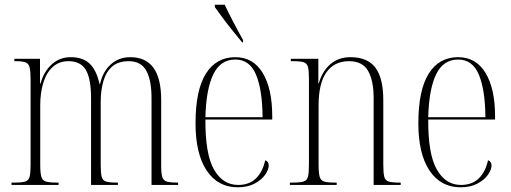

<svg xmlns="http://www.w3.org/2000/svg" viewBox="-20 -786 2170 816"><path d="M29 0V-10H41Q73 -10 87.5 -14.5Q102 -19 106 -35.5Q110 -52 110 -86V-446Q110 -482 106 -499Q102 -516 88.5 -521Q75 -526 46 -526H41V-536H150V-431H152Q167 -483 200.5 -513Q234 -543 281 -543Q332 -543 361 -515.5Q390 -488 403 -429H405Q417 -482 451 -512.5Q485 -543 534 -543Q665 -543 665 -362V-82Q665 -49 669.5 -34Q674 -19 688.5 -14.5Q703 -10 733 -10H737V0H624V-368Q624 -446 601.5 -486Q579 -526 527 -526Q483 -526 457 -503.5Q431 -481 419.5 -441.5Q408 -402 408 -353V-85Q408 -51 412 -35Q416 -19 430.5 -14.5Q445 -10 475 -10H481V0H367V-368Q367 -451 345 -488.5Q323 -526 271 -526Q230 -526 203 -500.5Q176 -475 163.5 -432.5Q151 -390 151 -338V-86Q151 -52 155.5 -35.5Q160 -19 175 -14.5Q190 -10 222 -10H229V0Z M990 10Q906 10 858.5 -61Q811 -132 811 -262Q811 -403 855 -473Q899 -543 980 -543Q1056 -543 1096.5 -476Q1137 -409 1137 -293V-278H853Q852 -131 889.5 -65.5Q927 0 992 0Q1040 0 1068.5 -28.5Q1097 -57 1107 -105Q1122 -100 1122 -83Q1122 -65 1107 -43.5Q1092 -22 1062.5 -6Q1033 10 990 10ZM1096 -288Q1095 -405 1068 -469Q1041 -533 980 -533Q917 -533 886.5 -470Q856 -407 853 -288ZM1009 -606Q990 -629 967.5 -657Q945 -685 925 -712Q905 -739 893 -756V-766H935Q951 -732 971 -693.5Q991 -655 1013 -616V-606Z M1212 0V-10H1224Q1255 -10 1270 -14.5Q1285 -19 1289 -35.5Q1293 -52 1293 -86V-451Q1293 -485 1289 -501Q1285 -517 1270.5 -521.5Q1256 -526 1226 -526H1216V-536H1333V-432H1335Q1350 -484 1384.5 -513.5Q1419 -543 1469 -543Q1542 -543 1575.5 -498.5Q1609 -454 1609 -360V-86Q1609 -52 1613 -35.5Q1617 -19 1631.5 -14.5Q1646 -10 1676 -10H1683V0H1568V-369Q1568 -443 1544.5 -484.5Q1521 -526 1463 -526Q1401 -526 1367.5 -479Q1334 -432 1334 -338V-86Q1334 -51 1338.5 -35Q1343 -19 1357.5 -14.5Q1372 -10 1403 -10H1411V0Z M1937 10Q1853 10 1805.5 -61Q1758 -132 1758 -262Q1758 -403 1802 -473Q1846 -543 1927 -543Q2003 -543 2043.5 -476Q2084 -409 2084 -293V-278H1800Q1799 -131 1836.5 -65.5Q1874 0 1939 0Q1987 0 2015.5 -28.5Q2044 -57 2054 -105Q2069 -100 2069 -83Q2069 -65 2054 -43.5Q2039 -22 2009.5 -6Q1980 10 1937 10ZM2043 -288Q2042 -405 2015 -469Q1988 -533 1927 -533Q1864 -533 1833.5 -470Q1803 -407 1800 -288Z"/></svg>

Font: Noto Serif Display Condensed ExtraLight
Style: Regular
Weight: 200
Width: 3
Designer: Monotype Design Team
Foundry: Monotype Imaging Inc.
Version: Version 2.009